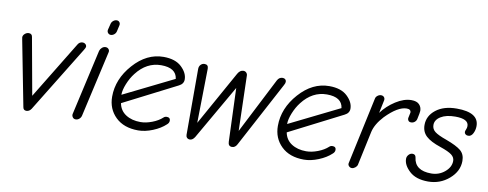

<svg xmlns="http://www.w3.org/2000/svg" viewBox="-59 -957 3170 1247"><g transform="rotate(10 1526.0 -333.5)"><path d="M150 7Q130 7 127 -14L44 -441Q41 -456 41 -459Q41 -472 53 -482.5Q65 -493 79 -493Q100 -493 103 -472L171 -96L403 -476Q414 -494 435 -494Q445 -494 452.5 -487Q460 -480 460 -470Q460 -464 450 -448L182 -12Q169 7 150 7Z M604 -574Q593 -574 585.5 -583Q578 -592 581 -605L591 -645Q594 -657 604.5 -665.5Q615 -674 627 -674Q639 -674 645.5 -665Q652 -656 649 -644L640 -604Q637 -591 626.5 -582.5Q616 -574 604 -574ZM450 -25 548 -459Q552 -472 562.5 -481Q573 -490 586 -490Q599 -490 606.5 -480.5Q614 -471 610 -458L512 -25Q509 -12 498.5 -3Q488 6 475 6Q462 6 455 -4Q448 -14 450 -25Z M887 6Q792 6 737.5 -47Q683 -100 683 -181Q683 -297 770 -395Q857 -493 968 -493Q1046 -493 1087 -454Q1128 -415 1128 -372Q1128 -343 1098 -328L747 -149Q756 -101 795.5 -75.5Q835 -50 892 -50Q928 -50 968.5 -65.5Q1009 -81 1035 -105Q1043 -113 1056 -113Q1079 -113 1079 -92Q1079 -77 1066 -66Q1033 -35 982.5 -14.5Q932 6 887 6ZM740 -203 1070 -366Q1061 -437 962 -437Q866 -437 799 -350Q774 -318 757 -276Q740 -234 740 -203Z M1228 6Q1216 6 1209 -1.5Q1202 -9 1202 -20V-455Q1202 -472 1212.5 -483Q1223 -494 1238 -494Q1263 -494 1263 -467L1257 -109L1457 -468Q1472 -494 1494 -494Q1506 -494 1513.5 -486Q1521 -478 1521 -467L1531 -104L1718 -470Q1730 -493 1753 -493Q1764 -493 1770.5 -487Q1777 -481 1777 -471Q1777 -462 1769 -448L1539 -17Q1527 6 1506 6Q1481 6 1480 -23L1467 -376L1260 -16Q1246 6 1228 6Z M1980 6Q1885 6 1830.5 -47Q1776 -100 1776 -181Q1776 -297 1863 -395Q1950 -493 2061 -493Q2139 -493 2180 -454Q2221 -415 2221 -372Q2221 -343 2191 -328L1840 -149Q1849 -101 1888.5 -75.5Q1928 -50 1985 -50Q2021 -50 2061.5 -65.5Q2102 -81 2128 -105Q2136 -113 2149 -113Q2172 -113 2172 -92Q2172 -77 2159 -66Q2126 -35 2075.5 -14.5Q2025 6 1980 6ZM1833 -203 2163 -366Q2154 -437 2055 -437Q1959 -437 1892 -350Q1867 -318 1850 -276Q1833 -234 1833 -203Z M2271 -22 2366 -464Q2368 -476 2379 -484.5Q2390 -493 2402 -493Q2415 -493 2422 -484.5Q2429 -476 2427 -464L2409 -378Q2445 -427 2499 -461.5Q2553 -496 2602 -496Q2637 -496 2653.5 -479Q2670 -462 2670 -437Q2670 -426 2660 -381Q2657 -369 2647 -361Q2637 -353 2624 -353Q2611 -353 2605.5 -361Q2600 -369 2601 -377Q2609 -413 2609 -415Q2609 -437 2581 -437Q2523 -437 2443 -355Q2392 -300 2380 -247L2332 -22Q2329 -11 2318 -2.5Q2307 6 2296 6Q2285 6 2277 -2.5Q2269 -11 2271 -22Z M2799 6Q2719 6 2676 -33.5Q2633 -73 2633 -115Q2633 -130 2644 -142Q2655 -154 2669 -154Q2689 -154 2692 -134Q2702 -49 2810 -49Q2861 -49 2899 -81Q2937 -113 2937 -154Q2937 -177 2916 -193.5Q2895 -210 2839 -229Q2773 -251 2743 -279Q2713 -307 2713 -352Q2713 -412 2764.5 -452.5Q2816 -493 2902 -493Q3047 -493 3047 -403Q3047 -377 3035.5 -354.5Q3024 -332 3004 -332Q2993 -332 2986 -338Q2979 -344 2979 -353Q2979 -359 2984 -370Q2989 -381 2989 -393Q2989 -440 2901 -440Q2841 -440 2805.5 -418Q2770 -396 2770 -362Q2770 -335 2792 -318Q2814 -301 2868 -282Q2939 -256 2967.5 -232Q2996 -208 2996 -164Q2996 -96 2937 -45Q2878 6 2799 6Z"/></g></svg>

Font: Comic Neue
Style: Italic
Weight: 400
Italic angle: -12°
Designer: Craig Rozynski
Foundry: Craig Rozynski
Version: Version 2.003